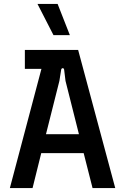

<svg xmlns="http://www.w3.org/2000/svg" viewBox="-20 -953 626 973"><path d="M30 0H145L189 -177H404L449 0H564L376 -700H106V-604H190ZM334 -775 272 -933H170L251 -775ZM213 -273 281 -543 290 -600C292 -610 304 -610 305 -600L312 -543L380 -273Z"/></svg>

Font: Finlandica Medium
Style: Regular
Weight: 500
Designer: Niklas Ekholm, Juho Hiilivirta, Jaakko Suomalainen
Foundry: Helsinki Type Studio
Version: Version 2.000;Glyphs 3.2 (3202)